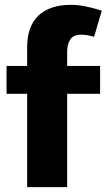

<svg xmlns="http://www.w3.org/2000/svg" viewBox="-20 -772 453 792"><path d="M92 -385H7V-500H92V-578Q92 -663 138.5 -707.5Q185 -752 273 -752Q300 -752 329 -746.5Q358 -741 400 -728L368 -620Q353 -625 338.5 -627Q324 -629 314 -629Q284 -629 270.5 -610Q257 -591 257 -558V-500H393V-385H257V0H92Z"/></svg>

Font: Moderustic
Style: Bold
Weight: 700
Designer: Tural Alisoy
Foundry: TAFT Foundry
Version: Version 2.120